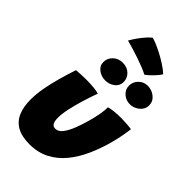

<svg xmlns="http://www.w3.org/2000/svg" viewBox="-301 -1083 1208 1208"><g transform="rotate(45 303.0 -479.0)"><path d="M406.5 -482Q424 -487.5 454.2 -490.5Q484.5 -493.5 512 -493.5Q535 -493.5 562.2 -491.5Q589.5 -489.5 606.5 -486.5Q602 -451.5 595.2 -416.8Q588.5 -382 579.5 -348Q558.5 -269.5 527.8 -200.8Q497 -132 454 -79.8Q411 -27.5 353.5 2.2Q296 32 221.5 32Q151 32 108.2 7Q65.5 -18 46.5 -63.8Q27.5 -109.5 27.5 -171.5Q27.5 -220 37.2 -275.2Q47 -330.5 63.5 -389Q80 -447.5 99 -505Q116 -506.5 142.5 -507.8Q169 -509 190.5 -509Q222 -509 253 -506Q284 -503 300.5 -497.5Q283.5 -450.5 267.2 -397.8Q251 -345 240.5 -296.5Q230 -248 230 -212.5Q230 -185 238.2 -168.5Q246.5 -152 267 -152Q294 -152 315 -179.8Q336 -207.5 352.5 -250.2Q369 -293 381.5 -338Q393.5 -381 400 -417.2Q406.5 -453.5 406.5 -482ZM274 -589Q239 -589 211.8 -609.5Q184.5 -630 184.5 -662.5Q184.5 -698 210.5 -722.2Q236.5 -746.5 273.5 -746.5Q314.5 -746.5 339.2 -722.2Q364 -698 364 -663.5Q364 -631 337.5 -610Q311 -589 274 -589ZM490 -592.5Q455 -592.5 429.2 -615.5Q403.5 -638.5 403.5 -672Q403.5 -706 428.2 -730.5Q453 -755 487 -755Q525 -755 553.2 -732Q581.5 -709 581.5 -673.5Q581.5 -649.5 567.8 -631.2Q554 -613 533 -602.8Q512 -592.5 490 -592.5ZM295 -990.5Q306.5 -989 332.8 -978.2Q359 -967.5 391.2 -950.8Q423.5 -934 454 -914Q484.5 -894 505.5 -874.5Q495 -857.5 477.8 -838.8Q460.5 -820 445 -806Q429.5 -792 422.5 -789Q406 -798.5 378 -809.8Q350 -821 317.5 -832Q285 -843 253.8 -852.5Q222.5 -862 198.5 -868Q202 -874.5 215.5 -895.8Q229 -917 249.8 -943.2Q270.5 -969.5 295 -990.5Z"/></g></svg>

Font: Grandstander Thin Black
Style: Italic
Weight: 900
Italic angle: -15°
Version: Version 1.200